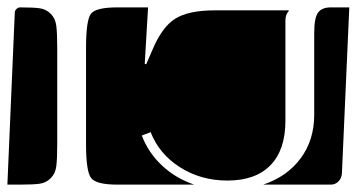

<svg xmlns="http://www.w3.org/2000/svg" viewBox="-20 -510 981 520"><path d="M693 -10Q758 -32 794.5 -81.5Q831 -131 831 -199V-420Q831 -462 841.5 -476Q852 -490 876 -490H926L906 -40Q905 -27 896.5 -18.5Q888 -10 876 -10ZM213 -120V-380Q213 -456 226.5 -473Q240 -490 298 -490H381L372 -337L376 -336L392 -373Q418 -436 454 -459Q490 -482 562 -482H762V-480Q753 -471 753 -454V-183Q753 -104 712.5 -62.5Q672 -21 596 -21Q524 -21 467.5 -57Q411 -93 388 -152L364 -143Q382 -96 419 -61.5Q456 -27 506 -10H298Q241 -10 227 -27.5Q213 -45 213 -120ZM0 -10 20 -475Q20 -481 24.5 -485.5Q29 -490 35 -490Q71 -490 88 -487.5Q105 -485 117.5 -472.5Q130 -460 132.5 -440Q135 -420 135 -380V-120Q135 -80 132.5 -60Q130 -40 117.5 -27.5Q105 -15 88 -12.5Q71 -10 35 -10Z"/></svg>

Font: PrimecolorB
Style: Medium
Weight: 500
Designer: gluk
Foundry: gluk
Version: Version 0.672